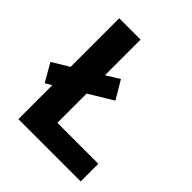

<svg xmlns="http://www.w3.org/2000/svg" viewBox="-198 -837 961 961"><g transform="rotate(45 282.5 -357.0)"><path d="M90 0V-240L56 -220L1 -316L90 -370V-714H241V-462L311 -505L368 -409L241 -332V-125H531V0Z"/></g></svg>

Font: Noto Sans Adlam Unjoined
Style: Regular
Weight: 400
Designer: Mark Jamra, Neil Patel
Foundry: JamraPatel LLC
Version: Version 3.001